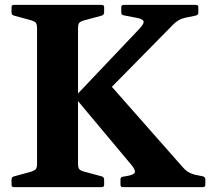

<svg xmlns="http://www.w3.org/2000/svg" viewBox="-20 -769 876 789"><path d="M484.7 0Q475.1 0 475.1 -10V-31.8Q475.1 -41.4 485.1 -43L501.2 -45.6Q531.2 -50.6 534.1 -60.9Q536.9 -71.1 520.4 -90.8L286.7 -370.2L552.6 -650.4Q574 -673 569.4 -682.6Q564.9 -692.1 539.6 -696.1L488 -706.1Q478.4 -707.7 478.4 -717.7V-739.4Q478.4 -749 488.4 -749H785.5Q795.1 -749 795.1 -739V-717.2Q795.1 -708.1 785.1 -705.1L742.4 -696.4Q725.2 -692.5 713.5 -685.4Q701.9 -678.4 691.7 -668.2L383.7 -355.2L421.1 -433.3L729.2 -83.9Q740.8 -70.2 751.8 -63.2Q762.9 -56.3 777 -52L814.8 -44.1Q823.8 -40.8 823.8 -31.4V-9.6Q823.8 0 813.8 0ZM132.2 0V-749H300.6V0ZM37 0Q27.4 0 27.4 -10V-31.8Q27.4 -41.2 36.8 -44L107 -63.1Q123.7 -68.6 127.9 -75Q132.2 -81.3 132.2 -95.7V-206.8H300.6V-97.6Q300.6 -79.8 305.7 -73.9Q310.8 -68 323.9 -64.2L398.9 -44Q407.9 -40.4 407.9 -31.4V-9.6Q407.9 0 397.9 0ZM27.4 -739Q27.4 -749 37 -749H397.9Q407.9 -749 407.9 -739.4V-717.7Q407.9 -708.7 398.9 -705.1L323.9 -684.8Q310.8 -681 305.7 -675.2Q300.6 -669.3 300.6 -651.4V-542.2H132.2V-653.3Q132.2 -667.7 127.9 -674.4Q123.7 -681 107 -686L36.8 -705.1Q27.4 -707.8 27.4 -717.2Z"/></svg>

Font: Hahmlet
Style: Regular
Weight: 400
Designer: Minjoo Ham & Mark Frömberg
Foundry: hypertype
Version: Version 1.002